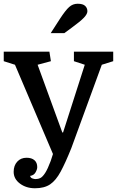

<svg xmlns="http://www.w3.org/2000/svg" viewBox="-20 -816 637 1026"><path d="M524 -470 361 -24Q330 53 304.5 100.5Q279 148 248 169Q217 190 167 190Q120 190 86.5 165Q53 140 53 102Q53 69 72 48Q91 27 122 27Q149 27 164 40Q179 53 179 77Q179 89 170 105Q161 121 141 124Q143 134 153 137.5Q163 141 170 141Q184 141 196 135Q208 129 221.5 108Q235 87 251 44L263 7L60 -470L0 -489V-540H244L252 -489L181 -470L313 -108H317L433 -470L375 -489V-540H585V-489ZM251 -639 300 -715Q330 -761 349.5 -778.5Q369 -796 395 -796Q423 -796 435 -784.5Q447 -773 447 -756Q447 -741 428.5 -721.5Q410 -702 362 -667L324 -639Z"/></svg>

Font: Domine SemiBold
Style: Regular
Weight: 600
Designer: Pablo Impallari, Rodrigo Fuenzalida, Brenda Gallo
Foundry: Pablo Impallari, Rodrigo Fuenzalida, Brenda Gallo
Version: Version 2.000